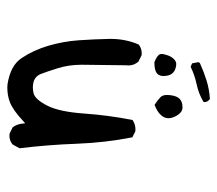

<svg xmlns="http://www.w3.org/2000/svg" viewBox="-55 -570 610 540"><g transform="rotate(90 250.0 -300.0)"><path d="M89.4 -307.1Q89.4 -305.2 89.4 -302.7Q90.3 -258.8 93.3 -216.3Q96.2 -173.8 108.6 -131.3Q121.1 -88.9 143.1 -56.2Q163.6 -24.4 217.3 -16.1Q222.2 -15.6 226.6 -15.6Q247.6 -15.6 266.6 -22.5Q289.6 -31.2 320.3 -60.1L326.7 -65.9Q328.1 -54.2 328.6 -51.5Q329.1 -48.8 330.1 -46.1Q331.1 -43.5 332 -41Q334.5 -35.6 337.9 -30.8L355.5 -22Q358.4 -21.5 362.8 -21.5Q367.2 -21.5 373.8 -23.4Q380.4 -25.4 386.2 -30.3L397 -49.8Q387.2 -130.4 384.3 -210.4Q381.3 -290.5 366.2 -367.2L349.6 -375.5Q347.2 -376 344.7 -376Q329.1 -376 317.4 -367.7Q304.2 -300.3 299.3 -231.2Q294.4 -162.1 277.3 -128.4Q259.8 -93.8 242.2 -89.4Q225.6 -85.4 210.4 -89.4Q193.8 -94.2 187.5 -111.3Q181.6 -126.5 171.9 -157.5Q162.1 -188.5 162.1 -225.1Q162.1 -226.6 163.6 -350.6Q164.1 -355.5 164.1 -356Q164.1 -372.1 153.3 -384.3L135.7 -393.1Q133.3 -393.6 130.9 -393.6Q115.2 -393.6 105 -384.8Q89.4 -347.7 89.4 -307.1ZM193.8 -455.1Q193.8 -459.5 192.9 -464.8Q189.5 -482.9 173.3 -488.3Q166.5 -490.7 160.2 -490.7Q152.8 -490.7 146.5 -484.4Q138.2 -476.6 134.3 -462.4Q131.8 -455.1 131.8 -449.7Q131.8 -443.8 135.7 -440.4Q141.1 -434.6 155.3 -429.2Q179.7 -429.2 188 -438Q193.8 -444.3 193.8 -455.1ZM274.9 -429.7Q293.5 -437 301.8 -445.8Q312.5 -456.1 312.5 -468.3Q312.5 -479 306.2 -490.2Q296.4 -508.3 282.2 -508.3Q266.1 -508.3 257.8 -500Q250 -492.7 247.6 -473.6Q247.1 -468.8 247.1 -464.8Q247.1 -452.1 253.4 -446.3Q262.7 -437.5 274.9 -429.7ZM267.1 -570.8Q267.1 -579.1 258.3 -585.4Q230.5 -583.5 206.3 -575.9Q182.1 -568.4 157.2 -557.1L154.8 -552.7L158.2 -535.2L168 -531.2Q190.9 -542.5 217.3 -548.1Q243.7 -553.7 266.6 -567.4Q267.1 -568.8 267.1 -570.8Z"/></g></svg>

Font: Bakudai
Style: Light
Weight: 300
Version: Version 1.48